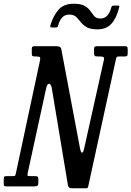

<svg xmlns="http://www.w3.org/2000/svg" viewBox="-75 -997 703 1027"><path d="M117 -695H113.5Q102.5 -695 98.8 -697.5Q95 -700 95 -710.5V-735.5Q95 -744.5 98.5 -747.2Q102 -750 110 -750H220Q236 -750 243.5 -747Q251 -744 253 -733.5L353 -203.5Q357.5 -180 364 -180Q370 -180 375.5 -204.5L481 -677.5Q483.5 -688 478.2 -691.5Q473 -695 461 -695H447Q434 -695 431 -699Q428 -703 428 -716.5V-733.5Q428 -744.5 432 -747.2Q436 -750 446 -750H592Q603 -750 605.5 -746.5Q608 -743 608 -731.5V-711.5Q608 -701.5 605 -698.2Q602 -695 591 -695H565Q552 -695 549.8 -692.5Q547.5 -690 545 -679.5L397 -0.5Q396 5 394 7.5Q392 10 384.5 10H308.5Q291 10 288.5 -5.5L201.5 -528.5Q199.5 -539 195.2 -544Q191 -549 188 -549Q177 -549 172 -525.5L73 -70.5Q70.5 -57.5 73.8 -56.2Q77 -55 92 -55H111Q120 -55 125 -52.8Q130 -50.5 130 -40.5V-20.5Q130 -6 124.8 -3Q119.5 0 106 0H-39Q-48.5 0 -51.8 -2.2Q-55 -4.5 -55 -13.5V-37.5Q-55 -48 -52.5 -51.5Q-50 -55 -40 -55H-8Q4.5 -55 6.2 -58Q8 -61 10 -70.5L138.5 -671.5Q141.5 -686 138.8 -690.5Q136 -695 117 -695ZM446.5 -840Q407.5 -840 388 -852Q368.5 -864 356 -879.5Q346.5 -892 333.5 -905.5Q320.5 -919 294 -919Q250.5 -919 235 -857Q232.5 -850 223.5 -850H202.5Q194 -850 193.8 -853.8Q193.5 -857.5 195.5 -865Q210 -912.5 237.8 -944.8Q265.5 -977 319.5 -977Q358.5 -977 378.2 -965.2Q398 -953.5 409 -937.5Q417.5 -925.5 428.2 -911.8Q439 -898 462.5 -898Q504 -898 520 -956Q521.5 -962 524 -964.5Q526.5 -967 533.5 -967H555Q562 -967 562.8 -964.5Q563.5 -962 562 -956Q548.5 -900.5 521.2 -870.2Q494 -840 446.5 -840Z"/></svg>

Font: Besley* Condensed
Style: Italic
Weight: 400
Width: 3
Italic angle: -13°
Designer: Owen Earl
Foundry: indestructible type*
Version: Version 3.000; ttfautohint (v1.8.3)